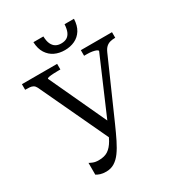

<svg xmlns="http://www.w3.org/2000/svg" viewBox="-212 -1033 1095 1185"><g transform="rotate(-30 336.0 -440.5)"><path d="M390 -210Q367 -158 346 -115.5Q325 -73 303.5 -43.5Q282 -14 256 2Q230 18 197 18Q172 18 155.5 12.5Q139 7 128 0V-84Q134 -80 151 -73Q168 -66 192 -66Q233 -66 258.5 -83Q284 -100 304.5 -135.5Q325 -171 349 -228L530 -649Q530 -655 520 -659.5Q510 -664 493.5 -667Q477 -670 456 -670H435V-710H657V-670H651Q636 -670 620.5 -666Q605 -662 592.5 -651Q580 -640 570 -618ZM373 -223 326 -137 89 -642Q82 -656 71.5 -662Q61 -668 48 -669Q35 -670 20 -670H15V-710H266V-670H250Q233 -670 214.5 -669Q196 -668 183.5 -665.5Q171 -663 171 -658ZM351 -759Q311 -759 279.5 -774Q248 -789 228 -820Q208 -851 206 -899H277Q278 -865 287.5 -845Q297 -825 313 -815.5Q329 -806 352 -806Q376 -806 392 -815.5Q408 -825 417 -845Q426 -865 428 -899H495Q493 -851 473.5 -820Q454 -789 422 -774Q390 -759 351 -759Z"/></g></svg>

Font: Roboto Serif 72pt
Style: Regular
Weight: 400
Designer: Greg Gazdowicz
Foundry: Commercial Type
Version: Version 1.008